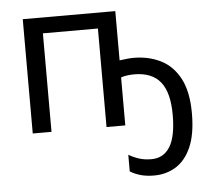

<svg xmlns="http://www.w3.org/2000/svg" viewBox="-54 -594 971 897"><g transform="rotate(-5 431.5 -145.5)"><path d="M519 -305Q535 -307 552 -309Q569 -311 585 -311Q655 -311 711.5 -283Q768 -255 801 -193Q834 -131 834 -29Q834 68 807.5 128.5Q781 189 735.5 217Q690 245 634 245Q598 245 571 237.5Q544 230 521 216V138Q543 151 569 159.5Q595 168 627 168Q684 168 714 120Q744 72 744 -30Q744 -135 704 -184.5Q664 -234 581 -234Q567 -234 550 -232Q533 -230 519 -225V0H431V-462H173V0H85V-536H519Z"/></g></svg>

Font: Go Noto Current
Style: Regular
Weight: 400
Designer: Monotype Design Team
Foundry: Monotype Imaging Inc.
Version: Version 2.007; ttfautohint (v1.8) -l 8 -r 50 -G 200 -x 14 -D